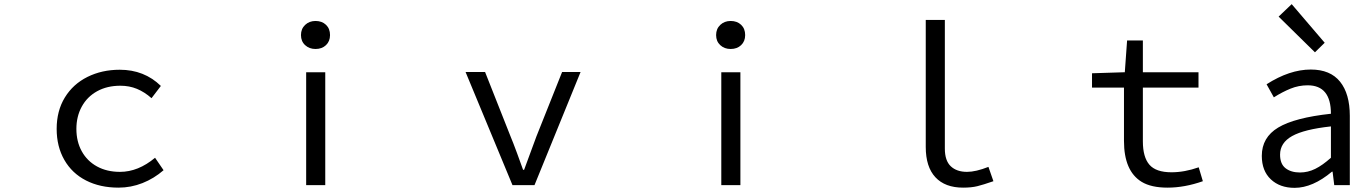

<svg xmlns="http://www.w3.org/2000/svg" viewBox="-20 -892 6603 925"><path d="M253 -271Q253 -358 292.5 -422.5Q332 -487 401.5 -521.5Q471 -556 557 -556Q675 -556 755 -478L710 -419Q676 -449 639.5 -464Q603 -479 560 -479Q496 -479 448 -452.5Q400 -426 374 -378.5Q348 -331 348 -271Q348 -210 374 -163Q400 -116 447.5 -90Q495 -64 558 -64Q646 -64 727 -132L768 -72Q722 -32 666.5 -10Q611 12 551 12Q462 12 394.5 -22.5Q327 -57 290 -121.5Q253 -186 253 -271Z M1455 -544H1547V0H1455ZM1430 -723Q1430 -753 1450 -772Q1470 -791 1500 -791Q1531 -791 1550.5 -772.5Q1570 -754 1570 -723Q1570 -693 1550.5 -674.5Q1531 -656 1500 -656Q1470 -656 1450 -674.5Q1430 -693 1430 -723Z M2223 -545H2317L2440 -234Q2451 -208 2471 -154Q2483 -120 2500 -74H2505L2550 -196Q2553 -204 2556.5 -213.5Q2560 -223 2564 -234L2688 -545H2777L2555 0H2449Z M3455 -544H3547V0H3455ZM3430 -723Q3430 -753 3450 -772Q3470 -791 3500 -791Q3531 -791 3550.5 -772.5Q3570 -754 3570 -723Q3570 -693 3550.5 -674.5Q3531 -656 3500 -656Q3470 -656 3450 -674.5Q3430 -693 3430 -723Z M4440 -184V-796H4532V-176Q4532 -118 4560.5 -91Q4589 -64 4639 -64Q4681 -64 4742 -88L4766 -19Q4717 -2 4688.5 5Q4660 12 4620 12Q4533 12 4486.5 -38Q4440 -88 4440 -184Z M5480 -16Q5395 -68 5395 -213V-470H5241V-539L5399 -544L5410 -697H5486V-544H5754V-470H5486V-211Q5486 -135 5517.5 -98.5Q5549 -62 5624 -62Q5687 -62 5755 -86L5775 -19Q5687 12 5605 12Q5526 12 5480 -16Z M6059 -141Q6059 -230 6138 -277.5Q6217 -325 6392 -344Q6392 -481 6280 -481Q6237 -481 6197.5 -465Q6158 -449 6117 -423L6082 -486Q6193 -557 6295 -557Q6389 -557 6436 -498.5Q6483 -440 6483 -334V0H6408L6400 -65H6397Q6304 13 6217 13Q6146 13 6102.5 -28Q6059 -69 6059 -141ZM6392 -132V-283Q6263 -269 6205 -236.5Q6147 -204 6147 -147Q6147 -102 6173.5 -81.5Q6200 -61 6243 -61Q6281 -61 6316.5 -78.5Q6352 -96 6392 -132ZM6140 -812 6203 -872 6362 -686 6315 -640Z"/></svg>

Font: Merged Yaku Han JP
Style: Regular
Weight: 400
Designer: Ryoko NISHIZUKA 西塚涼子 (kana, bopomofo & ideographs); Paul D. Hunt (Latin, Greek & Cyrillic); Sandoll Communications 산돌커뮤니
Foundry: Adobe
Version: Version 2.004